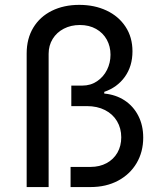

<svg xmlns="http://www.w3.org/2000/svg" viewBox="-20 -757 656 777"><path d="M300.8 -737.3Q362.3 -737.3 411.1 -714.4Q460 -691.4 488 -648.9Q516.1 -606.4 516.1 -549.3Q516.1 -489.3 485.4 -446.3Q454.6 -403.3 401.9 -385.3V-378.4Q448.7 -374 484.4 -350.6Q520 -327.1 539.8 -288.3Q559.6 -249.5 559.6 -200.2Q559.6 -142.6 533 -97.2Q506.3 -51.8 458 -25.9Q409.7 0 346.2 0H265.6V-81.5H346.2Q383.3 -81.5 411.6 -96.9Q439.9 -112.3 455.3 -139.4Q470.7 -166.5 470.7 -201.2Q470.7 -237.8 453.6 -266.6Q436.5 -295.4 405 -311.5Q373.5 -327.6 331.5 -327.6H268.6V-410.6H313Q346.7 -410.6 372.8 -428.2Q398.9 -445.8 413.1 -474.4Q427.2 -502.9 427.2 -535.6Q427.2 -569.3 412.1 -596.7Q397 -624 368.9 -639.9Q340.8 -655.8 303.2 -655.8Q267.1 -655.8 238.3 -640.9Q209.5 -626 193.1 -599.4Q176.8 -572.8 176.8 -539.1V0H87.9V-540.5Q87.9 -600.6 114.7 -645Q141.6 -689.5 189.9 -713.4Q238.3 -737.3 300.8 -737.3Z"/></svg>

Font: Raveo Variable
Style: Regular
Weight: 400
Designer: Jakub Foglar, Rasmus Andersson (Inter)
Foundry: Jakubfoglar.com
Version: Version 1.000;Glyphs 3.2.3 (3260)